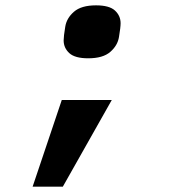

<svg xmlns="http://www.w3.org/2000/svg" viewBox="-20 -547 640 718"><path d="M211 -173H398L215 151H102ZM310 -329Q260 -329 239 -348.5Q218 -368 218 -396Q218 -411 224 -447Q229 -479 256.5 -503Q284 -527 339 -527Q389 -527 410 -507.5Q431 -488 431 -460Q431 -445 425 -409Q420 -377 392.5 -353Q365 -329 310 -329Z"/></svg>

Font: IBM Plex Mono
Style: Bold Italic
Weight: 700
Italic angle: -9°
Monospace: yes
Designer: Mike Abbink, Paul van der Laan, Pieter van Rosmalen
Foundry: Bold Monday
Version: Version 2.3